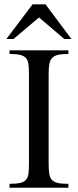

<svg xmlns="http://www.w3.org/2000/svg" viewBox="-20 -886 366 906"><path d="M24.9 0V-18.6Q56.2 -18.6 74.5 -22.7Q92.8 -26.9 102.3 -37.1Q111.8 -47.4 114.3 -66.2Q116.7 -85 116.7 -114.3V-534.2Q116.7 -564 114.3 -582.8Q111.8 -601.6 102.3 -612.3Q92.8 -623 74.2 -627.2Q55.7 -631.3 24.9 -631.3V-648.4H302.7V-631.3Q272.5 -631.3 253.9 -627.2Q235.4 -623 225.6 -612.3Q215.8 -601.6 212.6 -583Q209.5 -564.5 209.5 -534.2V-114.3Q209.5 -85 212.4 -66.2Q215.3 -47.4 224.9 -37.1Q234.4 -26.9 252.7 -22.7Q271 -18.6 302.7 -18.6V0ZM283.2 -702.1 164.1 -803.7 43.9 -702.1H10.3L133.8 -865.7H194.8L316.9 -702.1Z"/></svg>

Font: Kitab
Style: Regular
Weight: 400
Designer: SIL International
Foundry: Khaled Hosny
Version: Version 1.000